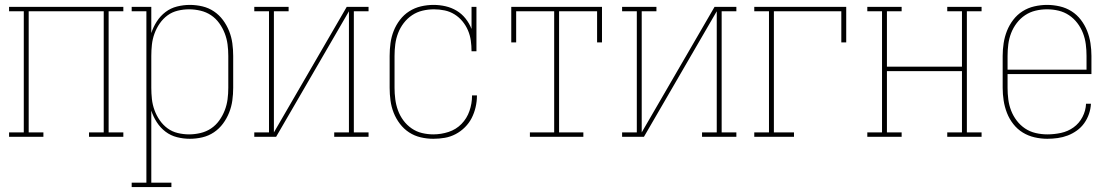

<svg xmlns="http://www.w3.org/2000/svg" viewBox="-20 -558 4540 783"><path d="M17 0V-18H77V-512H17V-530H483V-512H423V-18H483V0H343V-18H403V-512H97V-18H157V0Z M517 205V187H577V-512H517V-530H597V-423Q605 -448 619.5 -470.5Q634 -493 655 -509Q676 -525 702 -531.5Q728 -538 754 -538Q780 -538 805.5 -532Q831 -526 852.5 -511.5Q874 -497 889.5 -476Q905 -455 914.5 -431Q924 -407 927.5 -381.5Q931 -356 931 -330V-200Q931 -174 927.5 -148.5Q924 -123 914.5 -99Q905 -75 889.5 -54Q874 -33 852.5 -18.5Q831 -4 805.5 2Q780 8 754 8Q728 8 702 1.5Q676 -5 655 -21Q634 -37 619.5 -59.5Q605 -82 597 -107V187H679V205ZM751 -10Q774 -10 797.5 -15.5Q821 -21 840.5 -34Q860 -47 874 -66.5Q888 -86 896.5 -108Q905 -130 908 -153Q911 -176 911 -200V-330Q911 -354 908 -377Q905 -400 896.5 -422Q888 -444 874 -463.5Q860 -483 840.5 -496Q821 -509 797.5 -514.5Q774 -520 751 -520Q728 -520 705 -514.5Q682 -509 663.5 -495.5Q645 -482 631.5 -462.5Q618 -443 610 -421Q602 -399 599.5 -376Q597 -353 597 -330V-200Q597 -177 599.5 -154Q602 -131 610 -109Q618 -87 631.5 -67.5Q645 -48 663.5 -34.5Q682 -21 705 -15.5Q728 -10 751 -10Z M1017 0V-18H1077V-512H1017V-530H1157V-512H1097V-18L1394 -530H1483V-512H1423V-18H1483V0H1343V-18H1403V-512L1106 0Z M1747 8Q1721 8 1695.5 2Q1670 -4 1648.5 -18Q1627 -32 1611 -53Q1595 -74 1585.5 -98Q1576 -122 1572.5 -148Q1569 -174 1569 -200V-330Q1569 -356 1572.5 -382Q1576 -408 1585.5 -432Q1595 -456 1611 -477Q1627 -498 1649 -512Q1671 -526 1696.5 -532Q1722 -538 1748 -538Q1773 -538 1797 -532.5Q1821 -527 1842 -514.5Q1863 -502 1878.5 -482.5Q1894 -463 1903 -440V-530H1923V-349H1903Q1903 -371 1900 -392.5Q1897 -414 1888.5 -434Q1880 -454 1866 -471Q1852 -488 1833.5 -499.5Q1815 -511 1793.5 -515.5Q1772 -520 1750 -520Q1750 -520 1750 -520Q1750 -520 1750 -520Q1726 -520 1703 -514.5Q1680 -509 1660.5 -496Q1641 -483 1626.5 -464Q1612 -445 1603.5 -423Q1595 -401 1592 -377.5Q1589 -354 1589 -330V-200Q1589 -177 1592 -153.5Q1595 -130 1603 -108Q1611 -86 1625 -67Q1639 -48 1658.5 -34.5Q1678 -21 1701 -15.5Q1724 -10 1747 -10Q1779 -10 1809.5 -20Q1840 -30 1862 -52.5Q1884 -75 1894.5 -105.5Q1905 -136 1905 -167Q1905 -168 1905 -168Q1905 -168 1905 -169H1925Q1925 -168 1925 -167.5Q1925 -167 1925 -167Q1925 -144 1919.5 -120.5Q1914 -97 1903.5 -76.5Q1893 -56 1876 -39Q1859 -22 1838 -11Q1817 0 1794 4Q1771 8 1747 8Z M2141 0V-18H2240V-512H2085V-385H2065V-530H2435V-385H2415V-512H2260V-18H2359V0Z M2517 0V-18H2577V-512H2517V-530H2657V-512H2597V-18L2894 -530H2983V-512H2923V-18H2983V0H2843V-18H2903V-512L2606 0Z M3056 0V-18H3116V-512H3056V-530H3431V-385H3411V-512H3136V-18H3218V0Z M3517 0V-18H3577V-512H3517V-530H3657V-512H3597V-286H3903V-512H3843V-530H3983V-512H3923V-18H3983V0H3843V-18H3903V-268H3597V-18H3657V0Z M4251 8Q4225 8 4199 2Q4173 -4 4151 -17.5Q4129 -31 4112.5 -52Q4096 -73 4086.5 -97.5Q4077 -122 4073 -148Q4069 -174 4069 -200V-330Q4069 -356 4073 -382Q4077 -408 4086.5 -432Q4096 -456 4112 -477Q4128 -498 4150 -512Q4172 -526 4198 -532Q4224 -538 4250 -538Q4276 -538 4302 -532Q4328 -526 4350 -512Q4372 -498 4388 -477Q4404 -456 4413.5 -432Q4423 -408 4427 -382Q4431 -356 4431 -330V-256H4089V-200Q4089 -176 4092 -152.5Q4095 -129 4103.5 -107Q4112 -85 4126.5 -66Q4141 -47 4160.5 -34Q4180 -21 4203.5 -15.5Q4227 -10 4251 -10Q4279 -10 4307 -16Q4335 -22 4358 -38.5Q4381 -55 4394.5 -81Q4408 -107 4409 -135H4429Q4428 -114 4421 -93.5Q4414 -73 4401.5 -55.5Q4389 -38 4371.5 -25.5Q4354 -13 4334.5 -5.5Q4315 2 4293.5 5Q4272 8 4251 8ZM4411 -274V-330Q4411 -354 4408 -377.5Q4405 -401 4396.5 -423Q4388 -445 4373.5 -464Q4359 -483 4339.5 -496Q4320 -509 4297 -514.5Q4274 -520 4250 -520Q4226 -520 4203 -514.5Q4180 -509 4160.5 -496Q4141 -483 4126.5 -464Q4112 -445 4103.5 -423Q4095 -401 4092 -377.5Q4089 -354 4089 -330V-274Z"/></svg>

Font: Iosevka Slab Thin
Style: Regular
Weight: 100
Monospace: yes
Designer: Belleve Invis
Foundry: Belleve Invis
Version: Version 11.1.0; ttfautohint (v1.8.3)